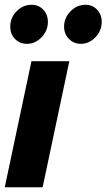

<svg xmlns="http://www.w3.org/2000/svg" viewBox="-27 -786 447 806"><path d="M-7 0 105 -529H264L152 0ZM86 -602Q56 -602 36 -622.5Q16 -643 16 -674Q16 -712 43 -739Q70 -766 106 -766Q135 -766 154.5 -745.5Q174 -725 174 -694Q174 -657 147.5 -629.5Q121 -602 86 -602ZM312 -602Q283 -602 262.5 -622.5Q242 -643 242 -674Q242 -711 269 -738.5Q296 -766 332 -766Q361 -766 380.5 -745.5Q400 -725 400 -694Q400 -657 373.5 -629.5Q347 -602 312 -602Z"/></svg>

Font: Red Hat Display Black
Style: Italic
Weight: 900
Italic angle: -12°
Designer: Pentagram, MCKL
Foundry: Pentagram, MCKL
Version: Version 1.023; ttfautohint (v1.8.3)